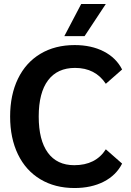

<svg xmlns="http://www.w3.org/2000/svg" viewBox="-20 -937 660 967"><path d="M31 0ZM31 -350Q31 -459 70.5 -540.5Q110 -622 183.5 -666Q257 -710 356 -710Q440 -710 502.5 -678Q565 -646 595 -587L513 -515Q460 -595 358 -595Q269 -595 222 -532.5Q175 -470 175 -350Q175 -231 221 -168Q267 -105 354 -105Q462 -105 513 -185L595 -113Q565 -54 502.5 -22Q440 10 355 10Q257 10 183.5 -34Q110 -78 70.5 -159.5Q31 -241 31 -350ZM389 -917H513L406 -755H304Z"/></svg>

Font: Sarabun
Style: Bold
Weight: 700
Designer: Suppakit Chalermlarp | Katatrad Co.,Ltd.
Foundry: Cadson Demak Co.,Ltd.
Version: Version 1.000; ttfautohint (v1.6)